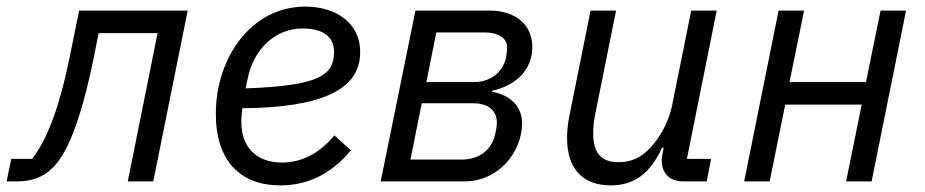

<svg xmlns="http://www.w3.org/2000/svg" viewBox="-66 -548 2793 580"><path d="M-46 0H-16C26 0 62 -10 94 -42C134 -82 177 -173 219 -383L232 -448H410L320 0H397L501 -516H173L145 -378C110 -206 71 -120 31 -68H-32Z M781 12C855 12 930 -16 994 -94L944 -139C904 -90 851 -57 786 -57C706 -57 663 -106 663 -179C663 -190 664 -207 666 -221C906 -223 1022 -277 1022 -390C1022 -483 944 -528 856 -528C694 -528 586 -375 586 -204C586 -64 658 12 781 12ZM848 -462C897 -462 943 -446 943 -391C943 -320 897 -289 676 -281L682 -310C701 -402 767 -462 848 -462Z M1084 0H1336C1442 0 1511 -90 1511 -176C1511 -226 1476 -261 1420 -271L1421 -274C1492 -290 1542 -336 1542 -406C1542 -473 1492 -516 1413 -516H1189ZM1174 -66 1208 -236H1364C1409 -236 1435 -214 1435 -177C1435 -170 1433 -156 1430 -143C1419 -96 1384 -66 1328 -66ZM1222 -300 1252 -450H1400C1439 -450 1466 -432 1466 -406C1466 -399 1465 -387 1463 -376C1453 -325 1410 -300 1366 -300Z M1718 -516 1654 -198C1649 -173 1647 -150 1647 -131C1647 -42 1691 12 1779 12C1850 12 1898 -24 1934 -102H1939L1937 -92C1934 -78 1933 -70 1933 -63C1933 -26 1955 0 1999 0H2069L2082 -68H2009L2099 -516H2022L1964 -228C1956 -189 1933 -137 1896 -99C1869 -71 1839 -58 1803 -58C1748 -58 1726 -88 1726 -145C1726 -157 1727 -178 1731 -198L1795 -516Z M2182 0H2259L2306 -232H2537L2490 0H2567L2671 -516H2594L2550 -300H2319L2363 -516H2286Z"/></svg>

Font: LVC Sans
Style: Italic
Weight: 400
Italic angle: -11.31°
Designer: Mike Abbink, Paul van der Laan, Pieter van Rosmalen
Foundry: Bold Monday
Version: Version 3.0